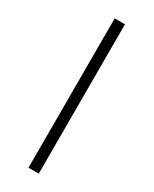

<svg xmlns="http://www.w3.org/2000/svg" viewBox="-265 -1037 947 1184"><g transform="rotate(30 208.5 -445.5)"><path d="M171.9 -976.6H245.1V86.9H171.9Z"/></g></svg>

Font: Armata
Style: Regular
Weight: 400
Designer: Viktoriya Grabowska
Foundry: Viktoriya Grabowska
Version: Version 1.003